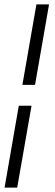

<svg xmlns="http://www.w3.org/2000/svg" viewBox="-20 -731 255 883"><path d="M1 131.8 66.4 -244.6H125L59.1 131.8ZM141.1 -340.8H83L147.5 -710.9H205.6Z"/></svg>

Font: RobotoInd Light
Style: Italic
Weight: 300
Italic angle: -12°
Designer: Google
Version: Version 2.001151; 2014